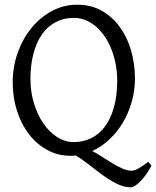

<svg xmlns="http://www.w3.org/2000/svg" viewBox="-20 -650 666 819"><path d="M480 -307.1Q480 -340.8 473.9 -373.8Q467.8 -406.7 456.5 -436.3Q445.3 -465.8 429 -491Q412.6 -516.1 392.1 -534.4Q371.6 -552.7 347.2 -563.2Q322.8 -573.7 294.9 -573.7Q251.5 -573.7 217 -555.4Q182.6 -537.1 158.9 -503.2Q135.3 -469.2 122.6 -420.9Q109.9 -372.6 109.9 -313Q109.9 -258.3 124.8 -209.5Q139.6 -160.6 164.8 -123.8Q189.9 -86.9 223.6 -65.4Q257.3 -43.9 294.9 -43.9Q335.4 -43.9 369.4 -60.8Q403.3 -77.6 428 -110.8Q452.6 -144 466.3 -193.4Q480 -242.7 480 -307.1ZM626 57.1Q614.3 78.6 602.1 95.5Q589.8 112.3 578.1 124.3Q566.4 136.2 555.9 142.6Q545.4 148.9 538.1 148.9Q507.8 148.9 478.3 134Q448.7 119.1 419.4 97.9Q390.1 76.7 361.1 53.5Q332 30.3 302.7 13.2Q291.5 14.6 280.8 14.6Q227.1 14.6 181.6 -10.3Q136.2 -35.2 103.5 -77.6Q70.8 -120.1 52.5 -177.2Q34.2 -234.4 34.2 -298.8Q34.2 -365.2 55.7 -425.3Q77.1 -485.4 114.3 -530.8Q151.4 -576.2 201.4 -603Q251.5 -629.9 309.1 -629.9Q369.6 -629.9 415.5 -603.3Q461.4 -576.7 492.7 -532.7Q523.9 -488.8 539.8 -432.1Q555.7 -375.5 555.7 -315.9Q555.7 -264.2 542 -215.8Q528.3 -167.5 503.9 -126.7Q479.5 -85.9 446 -54.7Q412.6 -23.4 373.5 -5.9Q396 5.9 418.2 20.5Q440.4 35.2 461.7 47.9Q482.9 60.5 502.9 69.3Q522.9 78.1 541 78.1Q546.9 78.1 553.5 76.2Q560.1 74.2 568.4 69.8Q576.7 65.4 587.4 58.1Q598.1 50.8 612.8 40Z"/></svg>

Font: Gentium Plus Am
Style: Regular
Weight: 400
Designer: J. Victor Gaultney, Annie Olsen, Iska Routamaa, Becca Hirsbrunner
Foundry: SIL International
Version: Version 5.000